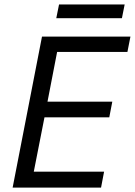

<svg xmlns="http://www.w3.org/2000/svg" viewBox="-20 -854 614 874"><path d="M37.5 0ZM453.8 -72.5H133.8L182.5 -320H477.5L491.2 -391.2H196.2L240 -617.5H560L573.8 -687.5H171.2L37.5 0H440ZM535 -771.2H236.2L248.8 -833.8H547.5Z"/></svg>

Font: Cambay
Style: Italic
Weight: 400
Italic angle: -11°
Designer: Pooja Saxena
Foundry: Pooja Saxena
Version: Version 1.019;PS 001.019;hotconv 1.0.70;makeotf.lib2.5.58329